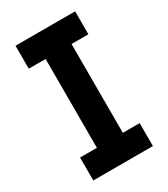

<svg xmlns="http://www.w3.org/2000/svg" viewBox="-180 -807 782 892"><g transform="rotate(-30 211.0 -361.5)"><path d="M51.3 -722.7V-599.6H141.6V-123H51.3V0H371.1V-123H280.8V-599.6H371.1V-722.7Z"/></g></svg>

Font: Giphurs
Style: Regular
Weight: 400
Version: Version 2.010